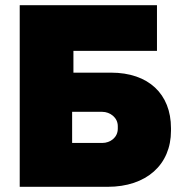

<svg xmlns="http://www.w3.org/2000/svg" viewBox="-20 -720 691 740"><path d="M56 0H395C544 0 639 -85 639 -216V-226C639 -358 552 -440 408 -440H263V-524H585V-700H56ZM258 -169V-289H374C404 -289 434 -267 434 -234V-224C434 -190 405 -169 374 -169Z"/></svg>

Font: Fixel Text Black
Style: Regular
Weight: 900
Width: 4
Designer: AlfaBravo + MacPaw
Foundry: Kyrylo Tkachov, Marchela Mozhyna, Serhii Makarenko, Maria Weinstein, Zakhar Kryvoshyya
Version: Version 1.211